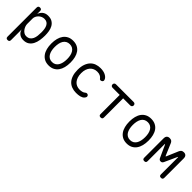

<svg xmlns="http://www.w3.org/2000/svg" viewBox="234 -1751 3132 3132"><g transform="rotate(45 1800.0 -185.0)"><path d="M135 -560Q155 -560 165 -550Q175 -540 175 -520V-453Q183 -476 195.5 -495Q208 -514 226 -528.5Q244 -543 268 -551.5Q292 -560 323 -560Q383 -560 420.5 -536.5Q458 -513 479.5 -474.5Q501 -436 508.5 -389Q516 -342 516 -294Q516 -240 507.5 -185.5Q499 -131 477 -87.5Q455 -44 416 -17Q377 10 315 10Q260 10 222.5 -19Q185 -48 175 -96V150Q175 171 165 180.5Q155 190 135 190Q115 190 105 180.5Q95 171 95 150V-520Q95 -540 105 -550Q115 -560 135 -560ZM316 -481Q288 -481 262 -469.5Q236 -458 217 -439Q198 -420 186.5 -396Q175 -372 175 -347V-224Q175 -199 184.5 -172Q194 -145 211 -122Q228 -99 251.5 -84Q275 -69 302 -69Q346 -69 372.5 -88Q399 -107 413.5 -138.5Q428 -170 432.5 -209.5Q437 -249 437 -290Q437 -329 431.5 -364Q426 -399 412 -425.5Q398 -452 375 -466.5Q352 -481 316 -481Z M900 10Q844 10 803 -11Q762 -32 734 -70Q706 -108 692.5 -160.5Q679 -213 679 -276Q679 -339 692.5 -391Q706 -443 733.5 -480.5Q761 -518 802.5 -539Q844 -560 901 -560Q957 -560 999 -539Q1041 -518 1068 -480.5Q1095 -443 1108 -391Q1121 -339 1121 -277Q1121 -213 1107.5 -160.5Q1094 -108 1066.5 -70Q1039 -32 997.5 -11Q956 10 900 10ZM900 -69Q936 -69 962.5 -84Q989 -99 1006.5 -126Q1024 -153 1033 -191.5Q1042 -230 1042 -277Q1042 -322 1033.5 -359.5Q1025 -397 1007.5 -424Q990 -451 963.5 -466Q937 -481 901 -481Q864 -481 837 -466Q810 -451 792.5 -424Q775 -397 766.5 -359Q758 -321 758 -275Q758 -229 767 -191Q776 -153 793.5 -126Q811 -99 837.5 -84Q864 -69 900 -69Z M1285 -275Q1285 -352 1304.5 -405.5Q1324 -459 1357 -493.5Q1390 -528 1435 -544Q1480 -560 1531 -560Q1567 -560 1595.5 -554Q1624 -548 1645 -537.5Q1666 -527 1681 -514Q1696 -501 1704 -487Q1718 -464 1714 -448Q1710 -432 1695 -424Q1679 -415 1664.5 -418Q1650 -421 1642 -436Q1630 -453 1603 -467Q1576 -481 1535 -481Q1499 -481 1468 -468Q1437 -455 1414 -429.5Q1391 -404 1378 -366.5Q1365 -329 1365 -277Q1365 -227 1378 -188Q1391 -149 1413.5 -122.5Q1436 -96 1468 -82.5Q1500 -69 1537 -69Q1565 -69 1592.5 -76Q1620 -83 1636 -98Q1647 -109 1663 -111Q1679 -113 1694 -101Q1699 -95 1702 -88Q1705 -81 1705 -73Q1705 -65 1700.5 -56Q1696 -47 1687 -37Q1675 -22 1657.5 -13Q1640 -4 1620.5 1Q1601 6 1578.5 8Q1556 10 1532 10Q1478 10 1432.5 -7Q1387 -24 1354.5 -58.5Q1322 -93 1303.5 -147.5Q1285 -202 1285 -275Z M2061 -471H1896Q1878 -471 1867 -482Q1856 -493 1856 -510Q1856 -528 1867 -539Q1878 -550 1896 -550H2304Q2322 -550 2333 -539Q2344 -528 2344 -510Q2344 -493 2332.5 -482Q2321 -471 2304 -471H2140V-30Q2140 -9 2130.5 0.5Q2121 10 2100 10Q2080 10 2070.5 0.5Q2061 -9 2061 -30Z M2700 10Q2644 10 2603 -11Q2562 -32 2534 -70Q2506 -108 2492.5 -160.5Q2479 -213 2479 -276Q2479 -339 2492.5 -391Q2506 -443 2533.5 -480.5Q2561 -518 2602.5 -539Q2644 -560 2701 -560Q2757 -560 2799 -539Q2841 -518 2868 -480.5Q2895 -443 2908 -391Q2921 -339 2921 -277Q2921 -213 2907.5 -160.5Q2894 -108 2866.5 -70Q2839 -32 2797.5 -11Q2756 10 2700 10ZM2700 -69Q2736 -69 2762.5 -84Q2789 -99 2806.5 -126Q2824 -153 2833 -191.5Q2842 -230 2842 -277Q2842 -322 2833.5 -359.5Q2825 -397 2807.5 -424Q2790 -451 2763.5 -466Q2737 -481 2701 -481Q2664 -481 2637 -466Q2610 -451 2592.5 -424Q2575 -397 2566.5 -359Q2558 -321 2558 -275Q2558 -229 2567 -191Q2576 -153 2593.5 -126Q2611 -99 2637.5 -84Q2664 -69 2700 -69Z M3532 -30Q3532 -9 3522.5 0.5Q3513 10 3492.5 10Q3472 10 3462.5 0.5Q3453 -9 3453 -30V-413Q3453 -429 3450 -429Q3447 -429 3440 -413L3347 -209Q3340 -193 3329 -184Q3318 -175 3300 -175Q3282 -175 3271 -184Q3260 -193 3253 -209L3160 -413Q3152 -430 3149.5 -430Q3147 -430 3147 -413V-30Q3147 -9 3137.5 0.5Q3128 10 3107.5 10Q3087 10 3077.5 0.5Q3068 -9 3068 -30V-475Q3068 -513 3086 -531.5Q3104 -550 3136 -550Q3151 -550 3162 -547Q3173 -544 3182 -537.5Q3191 -531 3197.5 -521.5Q3204 -512 3208 -501L3290 -308Q3297 -291 3300 -291Q3303 -291 3310 -308L3392 -501Q3402 -524 3418 -537Q3434 -550 3464 -550Q3496 -550 3514 -531.5Q3532 -513 3532 -475Z"/></g></svg>

Font: Maple Mono Normal NL Light
Style: Regular
Weight: 300
Monospace: yes
Designer: subframe7536
Version: Version 7.000